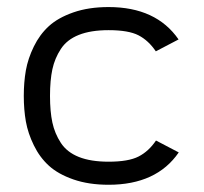

<svg xmlns="http://www.w3.org/2000/svg" viewBox="-20 -508 570 536"><path d="M415 -364.7Q394.5 -395 366.7 -409.4Q338.9 -423.8 283.2 -423.8Q233.4 -423.8 200.2 -410.6Q167 -397.5 149.9 -371.3Q132.8 -345.2 126.2 -314.5Q119.6 -283.7 119.6 -240.2Q119.6 -196.8 126.2 -166Q132.8 -135.3 149.9 -109.1Q167 -83 200.2 -69.8Q233.4 -56.6 283.2 -56.6Q338.4 -56.6 366.7 -71Q395 -85.4 415.5 -115.7L479 -82.5Q417 7.8 283.2 7.8Q227.5 7.8 184.8 -7.1Q142.1 -22 116.5 -45.4Q90.8 -68.8 74.5 -102.3Q58.1 -135.7 52.2 -168.9Q46.4 -202.1 46.4 -240.2Q46.4 -278.3 52.2 -311.5Q58.1 -344.7 74.5 -378.2Q90.8 -411.6 116.5 -435.1Q142.1 -458.5 184.8 -473.4Q227.5 -488.3 283.2 -488.3Q416 -488.3 478.5 -397.9Z"/></svg>

Font: AzarMehrMonospaced
Style: SansBold
Weight: 1
Designer: Amin Abedi
Version: Version 1.00